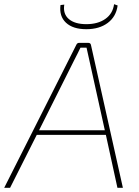

<svg xmlns="http://www.w3.org/2000/svg" viewBox="-41 -894 660 914"><path d="M502 -874 519 -868Q512 -815 472 -785Q432 -755 370 -755Q306 -755 273 -786Q240 -817 247 -870L265 -872Q258 -828 286.5 -803.5Q315 -779 370 -779Q425 -779 460.5 -804Q496 -829 502 -874ZM463 -252H134L7 0H-21L323 -682Q327 -690 336 -690H379Q390 -690 392 -680L544 0H518ZM458 -274 383 -613Q374 -655 371 -667H342Q337 -657 328 -638.5Q319 -620 314 -611L145 -274Z"/></svg>

Font: Ezarion Thin
Style: Italic
Weight: 250
Italic angle: -8°
Designer: Natanael Gama
Version: Version 1.001;PS 001.001;hotconv 1.0.70;makeotf.lib2.5.58329